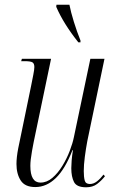

<svg xmlns="http://www.w3.org/2000/svg" viewBox="-20 -786 490 816"><path d="M346 10Q306 10 294.5 -12.5Q283 -35 283 -71Q283 -84 284.5 -103.5Q286 -123 290 -148H288Q257 -68 217.5 -29.5Q178 9 130 9Q86 9 68 -19Q50 -47 50 -89Q50 -117 57.5 -156Q65 -195 72 -226L112 -420Q117 -445 121.5 -468Q126 -491 126 -501Q126 -516 118 -521Q110 -526 85 -526H70L73 -536H197L130 -215Q123 -183 116 -144Q109 -105 109 -81Q109 -10 152 -10Q179 -10 202.5 -30Q226 -50 245 -81Q264 -112 276.5 -145Q289 -178 294 -203L364 -536H424L351 -186Q345 -154 340.5 -119.5Q336 -85 336 -59Q336 -34 340 -19Q344 -4 362 -4Q378 -4 392.5 -15.5Q407 -27 420 -44L426 -37Q411 -18 392.5 -4Q374 10 346 10ZM313 -606Q282 -645 258.5 -682.5Q235 -720 219 -757L220 -766H275Q281 -735 294 -693Q307 -651 322 -614V-606Z"/></svg>

Font: Noto Serif Display ExtraCondensed Light
Style: Italic
Weight: 300
Width: 2
Italic angle: -12°
Designer: Monotype Design Team
Foundry: Monotype Imaging Inc.
Version: Version 2.009